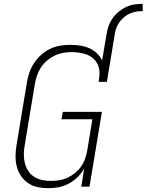

<svg xmlns="http://www.w3.org/2000/svg" viewBox="-20 -978 768 1006"><path d="M538 -797Q541 -819 548.5 -840.5Q556 -862 569 -881Q582 -900 600.5 -915.5Q619 -931 640 -941Q661 -951 683 -954.5Q705 -958 727 -958L728 -920Q711 -920 694 -917Q677 -914 660.5 -907Q644 -900 630 -888Q616 -876 605.5 -861.5Q595 -847 589 -830.5Q583 -814 581 -797ZM232 8Q203 8 175.5 2Q148 -4 126 -19.5Q104 -35 89 -57.5Q74 -80 67.5 -107Q61 -134 61.5 -162.5Q62 -191 67 -220L121 -546Q125 -572 134 -598Q143 -624 158.5 -647.5Q174 -671 195 -690Q216 -709 241.5 -721.5Q267 -734 294 -738.5Q321 -743 347 -743Q373 -743 398.5 -739.5Q424 -736 446.5 -726Q469 -716 487 -699.5Q505 -683 515 -661L538 -797H581L540 -549H497L499 -565Q503 -585 501 -605.5Q499 -626 490.5 -643Q482 -660 467.5 -672.5Q453 -685 434.5 -692Q416 -699 396 -702Q376 -705 356 -705Q333 -705 310.5 -701Q288 -697 267 -687Q246 -677 227 -661Q208 -645 195 -625.5Q182 -606 174.5 -584Q167 -562 163 -540L109 -214Q105 -191 105 -167.5Q105 -144 110.5 -122.5Q116 -101 128 -82.5Q140 -64 158.5 -52Q177 -40 199.5 -35Q222 -30 246 -30Q268 -30 290 -33.5Q312 -37 333 -46.5Q354 -56 372.5 -71Q391 -86 404.5 -105Q418 -124 425.5 -145.5Q433 -167 437 -189L464 -353H302L309 -392H514L449 0H406L421 -95Q407 -70 386 -49.5Q365 -29 339.5 -15.5Q314 -2 286.5 3Q259 8 232 8Z"/></svg>

Font: Iosevka Aile Extralight
Style: Italic
Weight: 200
Italic angle: -9°
Designer: Belleve Invis
Foundry: Belleve Invis
Version: Version 31.1.0; ttfautohint (v1.8.4)